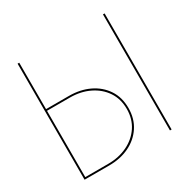

<svg xmlns="http://www.w3.org/2000/svg" viewBox="-156 -852 998 1003"><g transform="rotate(-30 342.5 -350.0)"><path d="M590 -700H600V0H590ZM75 -700H85V-420H223Q291 -420 344.5 -394.5Q398 -369 429.5 -322Q461 -275 461 -210Q461 -146 429.5 -98.5Q398 -51 344.5 -25.5Q291 0 223 0H75ZM223 -410H85V-10H223Q288 -10 339.5 -35Q391 -60 421 -105Q451 -150 451 -210Q451 -271 421 -315.5Q391 -360 339.5 -385Q288 -410 223 -410Z"/></g></svg>

Font: Jost* Hairline
Style: Regular
Weight: 100
Version: Version 3.7